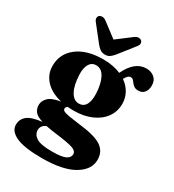

<svg xmlns="http://www.w3.org/2000/svg" viewBox="-226 -844 1100 1217"><g transform="rotate(30 324.0 -236.0)"><path d="M380 -56Q491 -43.5 538.5 -11.8Q586 20 586 81Q586 154 506 201Q426 248 273.5 248Q144 248 85 220.5Q26 193 26 146.5Q26 105 57.2 80Q88.5 55 163.5 47Q119 33 103.8 12.8Q88.5 -7.5 88.5 -35Q88.5 -64 113 -88.8Q137.5 -113.5 201.5 -123.5Q124 -142 82.2 -187.2Q40.5 -232.5 40.5 -293Q40.5 -381.5 110.2 -435.5Q180 -489.5 301 -489.5Q338.5 -489.5 370.5 -483.2Q402.5 -477 429 -465.5Q481.5 -576 566 -576Q600.5 -576 624.5 -556Q648.5 -536 648.5 -499.5Q648.5 -467 633 -447.5Q617.5 -428 589.5 -428Q570 -428 558.8 -435.5Q547.5 -443 540.2 -453Q533 -463 525.8 -470.8Q518.5 -478.5 507 -478.5Q495.5 -478.5 486.5 -469.8Q477.5 -461 468.5 -444Q505.5 -418.5 525 -382.2Q544.5 -346 544.5 -305Q544.5 -248 513.2 -204.8Q482 -161.5 426.2 -137.5Q370.5 -113.5 298 -113.5Q275.5 -113.5 254.5 -115.5Q241.5 -106.5 241.5 -96Q241.5 -86 252.8 -79.8Q264 -73.5 294 -68.2Q324 -63 380 -56ZM279.5 -434.5Q246 -434 230 -405.2Q214 -376.5 216 -330.5Q219 -253 242.8 -210.5Q266.5 -168 304.5 -168.5Q338 -169 354 -197.2Q370 -225.5 368 -277Q365 -348 342.2 -391.2Q319.5 -434.5 279.5 -434.5ZM162.5 105Q162.5 138.5 193.8 159Q225 179.5 308.5 179.5Q380.5 179.5 407.8 165.5Q435 151.5 435 127Q435 103.5 401.5 92Q368 80.5 278.5 69.5Q233.5 64 200.5 57Q182.5 62.5 172.5 76Q162.5 89.5 162.5 105ZM355 -557.5Q340.5 -539.5 326.5 -529.8Q312.5 -520 292 -520Q271.5 -520 257.2 -529.8Q243 -539.5 228.5 -557.5L140.5 -669Q129 -683 129.5 -694.5Q130 -706 137 -712.5Q146 -720 159.2 -720Q172.5 -720 187 -709.5L292 -630L397 -709.5Q411 -720 424.5 -720Q438 -720 446.5 -712.5Q453.5 -706 454 -694.5Q454.5 -683 443 -669Z"/></g></svg>

Font: Fraunces 9pt S050
Style: Bold
Weight: 700
Version: Version 1.000; ttfautohint (v1.8.3)